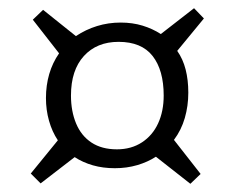

<svg xmlns="http://www.w3.org/2000/svg" viewBox="-20 -553 561 468"><path d="M92 -314Q92 -345 100 -372.5Q108 -400 124 -423L60 -505L85 -529L165 -465Q189 -481 216.5 -489.5Q244 -498 274 -498Q303 -498 327.5 -490.5Q352 -483 372 -470L453 -533L477 -508L412 -429Q426 -409 432.5 -383.5Q439 -358 439 -327Q439 -295 430.5 -265.5Q422 -236 404 -212L469 -129L444 -105L360 -171Q340 -158 314.5 -150.5Q289 -143 260 -143Q231 -143 206.5 -150Q182 -157 162 -170L79 -106L55 -130L121 -211Q107 -232 99.5 -258.5Q92 -285 92 -314ZM153 -320Q153 -282 165.5 -252Q178 -222 203 -205.5Q228 -189 265 -189Q300 -189 326 -206Q352 -223 365.5 -252.5Q379 -282 379 -320Q379 -382 352 -416.5Q325 -451 269 -451Q216 -451 184.5 -416.5Q153 -382 153 -320Z"/></svg>

Font: Literata Light
Style: Italic
Weight: 300
Italic angle: -2°
Designer: Latin by Veronika Burian and Jose Scaglione. Greek by Irene Vlachou. Cyrillic by Vera Evstafieva
Foundry: TypeTogether
Version: Version 3.103;gftools[0.9.29]